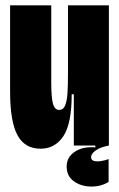

<svg xmlns="http://www.w3.org/2000/svg" viewBox="-20 -548 449 723"><path d="M18 -204V-528H173V-238Q173 -181 179.5 -157.5Q186 -134 203 -134Q218 -134 225 -150.5Q232 -167 234 -195Q236 -223 236 -276V-528H390V-243V0H258V-193H250Q250 -82 218.5 -35Q187 12 133 12Q73 12 45.5 -39.5Q18 -91 18 -204ZM231 79Q231 44 261.5 23.5Q292 3 339 7V-5H390V0Q358 6 340.5 18.5Q323 31 323 43Q323 55 334 58Q345 61 360.5 58.5Q376 56 389 51V137Q360 155 322.5 154.5Q285 154 258 134.5Q231 115 231 79Z"/></svg>

Font: Bricolage Grotesque 96pt Condensed ExBd
Style: Regular
Weight: 800
Width: 3
Designer: Mathieu Triay
Foundry: Atelier Triay
Version: Version 1.001;Glyphs 3.2 (3207)